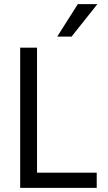

<svg xmlns="http://www.w3.org/2000/svg" viewBox="-20 -903 517 923"><path d="M324 -727H255L354 -883H448ZM445 0H77V-674H158V-73H445Z"/></svg>

Font: Hind Vadodara
Style: Regular
Weight: 400
Designer: Hitesh Malaviya
Foundry: Indian Type Foundry
Version: Version 0.702;PS 1.0;hotconv 1.0.81;makeotf.lib2.5.63406